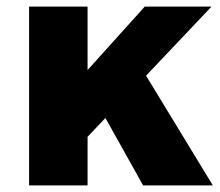

<svg xmlns="http://www.w3.org/2000/svg" viewBox="-20 -561 667 581"><path d="M413 0 299 -204 245 -147V0H68V-541H245V-349L418 -541H620L422 -332L624 0Z"/></svg>

Font: Montserrat arm
Style: Bold
Weight: 700
Designer: Julieta Ulanovsky
Foundry: Julieta Ulanovsky
Version: Version 6.000;PS 006.000;hotconv 1.0.88;makeotf.lib2.5.64775